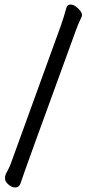

<svg xmlns="http://www.w3.org/2000/svg" viewBox="-20 -777 390 845"><path d="M47 48Q32 48 17 35Q2 22 2 8Q2 -4 6 -12Q24 -44 33 -72L247 -662Q262 -704 271 -739Q275 -757 290 -757Q301 -757 313 -749Q341 -728 341 -709Q341 -705 333 -689.5Q325 -674 312 -638Q79 0 70 31Q64 48 47 48Z"/></svg>

Font: LXGW WenKai TC
Style: Bold
Weight: 700
Designer: LXGW / Fontworks Inc.
Foundry: LXGW / Fontworks Inc.
Version: Version 1.330;April 28, 2024